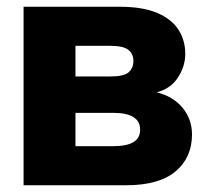

<svg xmlns="http://www.w3.org/2000/svg" viewBox="-20 -550 620 570"><path d="M50 0V-530H334Q404 -530 447 -511.5Q490 -493 510 -461.5Q530 -430 530 -390Q530 -353 508 -319.5Q486 -286 445 -276Q494 -264 522 -230Q550 -196 550 -151Q550 -82 501 -41Q452 0 354 0ZM204 -116H315Q356 -116 376 -128Q396 -140 396 -165Q396 -190 376 -202.5Q356 -215 315 -215H204ZM204 -323H307Q348 -323 362 -335.5Q376 -348 376 -369Q376 -390 361 -402Q346 -414 307 -414H204Z"/></svg>

Font: Golos Text
Style: Bold
Weight: 700
Designer: A.Korolkova, Vitaly Kuzmin
Foundry: ParaType Ltd
Version: Version 2.004